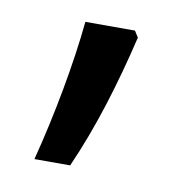

<svg xmlns="http://www.w3.org/2000/svg" viewBox="-43 -155 312 328"><g transform="rotate(10 113.0 9.0)"><path d="M174 -103 167 -114H81C74 -42 57 51 36 132H98C130 60 154 -19 174 -103Z"/></g></svg>

Font: Noto Sans Gujarati UI ExtraCondensed
Style: Regular
Weight: 400
Width: 2
Designer: Jelle Bosma - Monotype Design Team, Universal Thirst
Foundry: Monotype Imaging Inc.
Version: Version 2.106